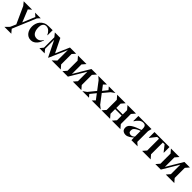

<svg xmlns="http://www.w3.org/2000/svg" viewBox="491 -2270 4265 4265"><g transform="rotate(45 2623.5 -137.5)"><path d="M265 -490 192 -426 297 -168 309 -134 430 -426 357 -490H535L476 -428L243 129L315 215H100L188 125L247 -10L66 -409L0 -490Z M902 -330Q889 -357 873.5 -379.5Q858 -402 839 -419Q820 -436 797 -445.5Q774 -455 745 -455Q716 -455 696 -443Q676 -431 663.5 -411Q651 -391 645.5 -366.5Q640 -342 640 -316Q640 -258 652 -218Q664 -178 684.5 -153Q705 -128 732 -117.5Q759 -107 789 -107Q815 -107 837.5 -116Q860 -125 877 -138.5Q894 -152 906 -168Q918 -184 922 -197L933 -193Q925 -163 908 -127Q891 -91 865 -60Q839 -29 803 -8.5Q767 12 720 12Q671 12 634.5 -8Q598 -28 573.5 -61.5Q549 -95 537 -137.5Q525 -180 525 -225Q525 -270 539.5 -317Q554 -364 585.5 -402.5Q617 -441 667 -465.5Q717 -490 789 -490H909V-330Z M1047 -80V-406L978 -490H1151L1311 -164L1453 -490H1648L1580 -413V-86L1654 0H1367L1460 -87V-416L1275 10H1267L1083 -363V-80L1147 0H983Z M1779 -86V-404L1705 -490H1973L1899 -404V-106L2128 -490H2301L2227 -404V-86L2301 0H2033L2107 -86V-384L1878 0H1705Z M2626 0 2690 -66 2592 -195 2486 -64 2541 0H2332L2421 -63L2562 -235L2416 -427L2343 -490H2616L2552 -426L2639 -312L2728 -426L2673 -490H2883L2794 -427L2667 -275L2827 -65L2911 0Z M3334 -86V-232H3130V-86L3204 0H2936L3010 -86V-404L2936 -490H3204L3130 -404V-268H3334V-404L3260 -490H3528L3454 -404V-86L3528 0H3260Z M3873 -84Q3859 -70 3839 -53.5Q3819 -37 3796.5 -23Q3774 -9 3749 0.5Q3724 10 3699 10Q3647 10 3613 -17Q3579 -44 3579 -105Q3579 -143 3600.5 -173Q3622 -203 3661 -228Q3700 -253 3754 -275Q3808 -297 3873 -320Q3873 -350 3871.5 -376Q3870 -402 3862 -421Q3854 -440 3837 -451Q3820 -462 3789 -462Q3759 -462 3734.5 -452Q3710 -442 3688.5 -424.5Q3667 -407 3648 -383Q3629 -359 3610 -330H3603V-490H4015L3993 -404V-65H3994L4068 0H3873ZM3873 -292Q3814 -268 3781.5 -248Q3749 -228 3733 -209.5Q3717 -191 3714 -173.5Q3711 -156 3711 -138Q3711 -102 3732.5 -85.5Q3754 -69 3786 -69Q3809 -69 3831.5 -80Q3854 -91 3873 -111Z M4284 -86V-456H4228L4116 -313H4108V-490H4580V-313H4572L4460 -456H4404V-86L4478 0H4210Z M4699 -86V-404L4625 -490H4893L4819 -404V-106L5048 -490H5221L5147 -404V-86L5221 0H4953L5027 -86V-384L4798 0H4625Z"/></g></svg>

Font: Bluu Next Cyrillic
Style: Bold
Weight: 700
Designer: Igor Stepanchenko
Foundry: Igor Stepanchenko
Version: Version 1.000